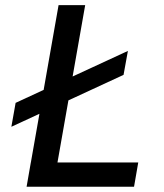

<svg xmlns="http://www.w3.org/2000/svg" viewBox="-20 -713 626 733"><path d="M23.4 -229 39.6 -320.3 468.3 -518.6 451.7 -427.2ZM81.5 0 203.6 -693.4H305.2L183.1 0ZM81.5 0 97.7 -92.8H507.8L491.7 0Z"/></svg>

Font: Cascadia Code
Style: Italic
Weight: 400
Italic angle: -10°
Designer: Aaron Bell
Foundry: Saja Typeworks
Version: Version 2407.024